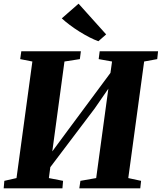

<svg xmlns="http://www.w3.org/2000/svg" viewBox="-23 -1021 877 1041"><path d="M-3 0 0.5 -40.5 66.5 -55.5 152.5 -687.5 86.5 -700.5 92.5 -743H415.5L410 -700.5L326.5 -687.5L252 -137L222 -148L344.5 -314L615 -678.5L568 -569.5L584.5 -687.5L512 -700.5L517.5 -743H834L829.5 -700.5L758.5 -687.5L672.5 -55.5L742 -40.5L737.5 0H407L413 -40.5L498.5 -55.5L571.5 -591.5L601 -593L490.5 -433L207 -58L254 -146.5L242 -55.5L319 -40.5L315.5 0ZM510.5 -797.5Q490 -804.5 463 -818.2Q436 -832 408 -849.5Q380 -867 354.8 -886Q329.5 -905 312 -921.5L403 -1001L552.5 -834.5Z"/></svg>

Font: Merriweather 60pt Black
Style: Italic
Weight: 900
Italic angle: -7.8°
Version: Version 2.101